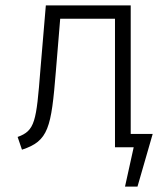

<svg xmlns="http://www.w3.org/2000/svg" viewBox="-20 -543 615 708"><path d="M462 -49V-523H149L129 -286C114 -94 109 -61 45 -38L61 9C159 -23 169 -71 186 -280L202 -474H404V0H473L441 145H487L543 -49Z"/></svg>

Font: FiraGO Light
Style: Regular
Weight: 300
Designer: bBox Type
Foundry: bBox Type GmbH
Version: Version 1.001;PS 001.001;hotconv 1.0.88;makeotf.lib2.5.64775